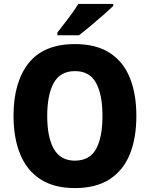

<svg xmlns="http://www.w3.org/2000/svg" viewBox="-20 -950 765 980"><path d="M676 -358Q676 -245 642.5 -162.5Q609 -80 539.5 -35Q470 10 362 10Q256 10 186.5 -35Q117 -80 83 -163Q49 -246 49 -359Q49 -530 126 -627.5Q203 -725 363 -725Q470 -725 539.5 -680.5Q609 -636 642.5 -553.5Q676 -471 676 -358ZM221 -358Q221 -249 255 -189.5Q289 -130 362 -130Q437 -130 470 -189Q503 -248 503 -358Q503 -468 470 -527.5Q437 -587 363 -587Q288 -587 254.5 -527Q221 -467 221 -358ZM558 -920Q540 -902 508 -874Q476 -846 442 -817.5Q408 -789 383 -770H273V-784Q298 -816 328.5 -856Q359 -896 380 -930H558Z"/></svg>

Font: Noto Sans Lao UI SemCond ExtBd
Style: Regular
Weight: 800
Width: 4
Designer: Monotype Design Team
Foundry: Monotype Imaging Inc.
Version: Version 2.000; ttfautohint (v1.8.4.7-5d5b)